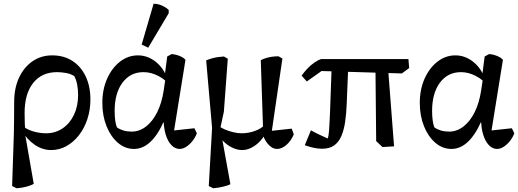

<svg xmlns="http://www.w3.org/2000/svg" viewBox="-20 -785 2781 1030"><path d="M69 225 45 213 52 4Q54 -38 54.5 -74.5Q55 -111 55.5 -150Q56 -189 56 -238Q56 -312 82 -368Q108 -424 154 -456Q200 -488 260 -488Q322 -488 368 -458.5Q414 -429 439.5 -375.5Q465 -322 465 -251Q465 -195 448.5 -145.5Q432 -96 403 -59Q374 -22 336 -1Q298 20 254 20Q208 20 166 -8.5Q124 -37 95 -88L101 -111Q120 -92 155.5 -81Q191 -70 227 -70Q277 -70 316 -96.5Q355 -123 377 -169.5Q399 -216 399 -276Q399 -304 394 -331Q389 -358 378 -377Q357 -390 331.5 -394Q306 -398 286 -398Q204 -398 158 -340Q112 -282 112 -179Q112 -147 113 -122.5Q114 -98 116 -84L114 -69L161 201Q149 209 123.5 216Q98 223 69 225Z M699 14Q651 14 612.5 -19Q574 -52 551.5 -108Q529 -164 529 -233Q529 -305 554.5 -362.5Q580 -420 623.5 -454Q667 -488 720 -488Q772 -488 815.5 -453.5Q859 -419 877 -363L896 -322Q869 -357 829.5 -377.5Q790 -398 750 -398Q679 -398 637 -341.5Q595 -285 595 -190Q595 -163 598 -140Q601 -117 607 -102Q622 -91 642 -85Q662 -79 686 -79Q728 -79 763.5 -106.5Q799 -134 823.5 -183.5Q848 -233 858 -299L867 -359L863 -374L877 -482L901 -495Q924 -493 944.5 -484.5Q965 -476 975 -464L909 -55L884 -82L1023 -97L1036 -70Q1028 -48 1012.5 -28.5Q997 -9 979 2.5Q961 14 944 14Q919 14 899.5 -6.5Q880 -27 869 -63Q858 -99 858 -144L888 -128H824L862 -141Q829 -64 788 -25Q747 14 699 14ZM775 -529 740 -546 804 -765Q820 -765 834.5 -760.5Q849 -756 862 -748.5Q875 -741 885 -732V-714Z M1124 225 1100 213 1122 -174 1125 -16 1086 -461Q1100 -467 1115.5 -471.5Q1131 -476 1147.5 -478.5Q1164 -481 1181 -482L1202 -470L1181 -186L1162 -98L1171 -45L1216 203Q1204 210 1176.5 216.5Q1149 223 1124 225ZM1280 20Q1253 20 1226 7Q1199 -6 1178.5 -27Q1158 -48 1149 -73L1152 -111Q1163 -101 1184 -91.5Q1205 -82 1230 -76Q1255 -70 1276 -70Q1313 -70 1347.5 -82.5Q1382 -95 1398 -114L1400 -61Q1378 -24 1345 -2Q1312 20 1280 20ZM1467 14Q1439 14 1416 -14Q1393 -42 1388 -75L1391 -100L1379 -462Q1392 -469 1407 -473.5Q1422 -478 1438.5 -480.5Q1455 -483 1474 -483L1495 -471L1434 -53L1408 -80L1545 -95L1556 -64Q1542 -30 1517 -8Q1492 14 1467 14Z M1626 -348 1598 -379Q1611 -398 1628.5 -416.5Q1646 -435 1666 -449Q1686 -463 1703 -468H2171L2175 -420L2136 -391L1705 -404ZM1708 13Q1689 13 1666 8.5Q1643 4 1615 -6L1648 -86Q1671 -73 1693.5 -62.5Q1716 -52 1738 -42Q1743 -55 1745 -82Q1747 -109 1748.5 -140.5Q1750 -172 1751 -198L1760 -450L1849 -448L1840 -229Q1838 -175 1831.5 -131Q1825 -87 1811 -54.5Q1797 -22 1772 -4.5Q1747 13 1708 13ZM2032 4 1998 -28 1994 -439 2060 -442 2094 0Z M2402 14Q2354 14 2315.5 -19Q2277 -52 2254.5 -108Q2232 -164 2232 -233Q2232 -305 2257.5 -362.5Q2283 -420 2326.5 -454Q2370 -488 2423 -488Q2475 -488 2518.5 -453.5Q2562 -419 2580 -363L2599 -322Q2572 -357 2532.5 -377.5Q2493 -398 2453 -398Q2382 -398 2340 -341.5Q2298 -285 2298 -190Q2298 -163 2301 -140Q2304 -117 2310 -102Q2325 -91 2345 -85Q2365 -79 2389 -79Q2431 -79 2466.5 -106.5Q2502 -134 2526.5 -183.5Q2551 -233 2561 -299L2570 -359L2566 -374L2580 -482L2604 -495Q2627 -493 2647.5 -484.5Q2668 -476 2678 -464L2612 -55L2587 -82L2726 -97L2739 -70Q2731 -48 2715.5 -28.5Q2700 -9 2682 2.5Q2664 14 2647 14Q2622 14 2602.5 -6.5Q2583 -27 2572 -63Q2561 -99 2561 -144L2591 -128H2527L2565 -141Q2532 -64 2491 -25Q2450 14 2402 14Z"/></svg>

Font: Eczar
Style: Regular
Weight: 400
Designer: Vaibhav Singh
Foundry: Rosetta Type Foundry
Version: Version 2.000